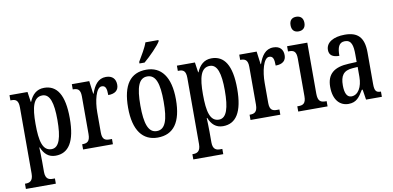

<svg xmlns="http://www.w3.org/2000/svg" viewBox="-87 -1043 3182 1553"><g transform="rotate(-10 1504.0 -266.0)"><path d="M13 234H259V191H240C212 191 181 183 181 124V37C181 -8 179 -47 178 -77H182C204 -23 239 11 297 11C404 11 462 -75 462 -268C462 -461 404 -546 299 -546C237 -546 200 -508 177 -453H174L162 -536H14V-493H23C56 -493 80 -484 80 -424V120C80 182 49 191 20 191H13ZM274 -47C201 -47 181 -128 181 -271C181 -406 201 -488 275 -488C337 -488 361 -413 361 -272C361 -128 337 -47 274 -47Z M524 0H769V-43H749C715 -43 689 -51 689 -110V-276C689 -368 714 -477 761 -477C792 -477 801 -453 801 -398C859 -398 887 -424 887 -468C887 -515 861 -546 807 -546C742 -546 709 -496 686 -430H683L669 -536H526V-493H529C564 -493 589 -484 589 -425V-115C589 -52 562 -43 527 -43H524Z M1094 -619V-606H1136C1186 -648 1258 -721 1278 -756V-766H1171C1156 -721 1122 -668 1094 -619ZM1136 10C1266 10 1334 -81 1334 -269C1334 -456 1260 -547 1139 -547C1008 -547 941 -456 941 -269C941 -81 1015 10 1136 10ZM1138 -43C1068 -43 1042 -121 1042 -269C1042 -417 1067 -492 1137 -492C1208 -492 1233 -417 1233 -269C1233 -121 1209 -43 1138 -43Z M1388 234H1634V191H1615C1587 191 1556 183 1556 124V37C1556 -8 1554 -47 1553 -77H1557C1579 -23 1614 11 1672 11C1779 11 1837 -75 1837 -268C1837 -461 1779 -546 1674 -546C1612 -546 1575 -508 1552 -453H1549L1537 -536H1389V-493H1398C1431 -493 1455 -484 1455 -424V120C1455 182 1424 191 1395 191H1388ZM1649 -47C1576 -47 1556 -128 1556 -271C1556 -406 1576 -488 1650 -488C1712 -488 1736 -413 1736 -272C1736 -128 1712 -47 1649 -47Z M1899 0H2144V-43H2124C2090 -43 2064 -51 2064 -110V-276C2064 -368 2089 -477 2136 -477C2167 -477 2176 -453 2176 -398C2234 -398 2262 -424 2262 -468C2262 -515 2236 -546 2182 -546C2117 -546 2084 -496 2061 -430H2058L2044 -536H1901V-493H1904C1939 -493 1964 -484 1964 -425V-115C1964 -52 1937 -43 1902 -43H1899Z M2407 -638C2439 -638 2465 -655 2465 -698C2465 -741 2439 -758 2407 -758C2375 -758 2351 -741 2351 -698C2351 -655 2375 -638 2407 -638ZM2291 0H2532V-43H2522C2484 -43 2460 -55 2460 -117V-536H2294V-493H2305C2341 -493 2362 -481 2362 -423V-113C2362 -54 2338 -43 2301 -43H2291Z M2703 10C2769 10 2794 -28 2828 -84H2835L2848 0H2978V-43H2975C2938 -43 2926 -59 2926 -115V-373C2926 -500 2873 -547 2769 -547C2677 -547 2614 -511 2614 -449C2614 -407 2641 -386 2697 -386C2697 -452 2710 -495 2761 -495C2815 -495 2826 -448 2826 -373V-313L2761 -310C2640 -305 2580 -257 2580 -151C2580 -41 2635 10 2703 10ZM2737 -46C2699 -46 2683 -84 2683 -145C2683 -223 2708 -264 2785 -269L2827 -272V-191C2827 -107 2792 -46 2737 -46Z"/></g></svg>

Font: Noto Serif Georgian ExtraCondensed Medium
Style: Regular
Weight: 500
Width: 2
Designer: Monotype Design Team, Akaki Razmadze
Foundry: Google LLC
Version: Version 2.003